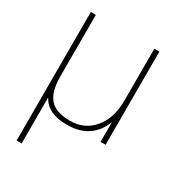

<svg xmlns="http://www.w3.org/2000/svg" viewBox="-172 -621 844 921"><g transform="rotate(30 250.0 -160.0)"><path d="M230 9.8Q123 9.8 87.9 -59.1V195.8H60.1V-516.1H87.9V-174.8Q87.9 -92.3 121.3 -53.2Q154.8 -14.2 233.9 -14.2Q314.5 -14.2 363.3 -73Q412.1 -131.8 412.1 -228V-516.1H439.9V0H412.1V-108.9Q365.2 9.8 230 9.8Z"/></g></svg>

Font: Creato Display Thin
Style: Regular
Weight: 265
Version: Version 1.000